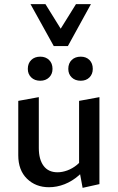

<svg xmlns="http://www.w3.org/2000/svg" viewBox="-20 -896 567 925"><path d="M216 6Q152 6 110 -35Q68 -76 68 -148V-410L167 -428V-183Q167 -128 190 -97Q213 -66 257 -66Q280 -66 304.5 -75Q329 -84 350.5 -101.5Q372 -119 386 -146L418 -122Q393 -80 360.5 -51.5Q328 -23 291 -8.5Q254 6 216 6ZM378 9 361 -83V-410L459 -428V-9ZM174 -507Q147 -507 130.5 -523Q114 -539 114 -564Q114 -591 130.5 -607Q147 -623 174 -623Q200 -623 216.5 -607Q233 -591 233 -564Q233 -539 216.5 -523Q200 -507 174 -507ZM369 -507Q342 -507 325.5 -523Q309 -539 309 -564Q309 -591 325.5 -607Q342 -623 369 -623Q395 -623 411 -607Q427 -591 427 -564Q427 -539 411 -523Q395 -507 369 -507ZM239 -674 257 -733 346 -876H418L307 -674ZM239 -674 127 -876H199L289 -731L307 -674Z"/></svg>

Font: Ysabeau SemiBold
Style: Regular
Weight: 600
Designer: Christian Thalmann (Catharsis Fonts)
Version: Version 2.000;gftools[0.9.27.dev2+g8671c4b]